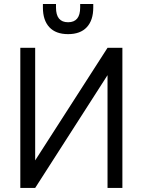

<svg xmlns="http://www.w3.org/2000/svg" viewBox="-20 -926 703 946"><path d="M80.1 -690.4H153.3V-135.7L509.8 -690.4H583V0H509.8V-555.7L153.3 0H80.1ZM315.4 -757.8Q254.9 -757.8 223.1 -792Q191.4 -826.2 191.4 -888.7V-906.2H255.9V-888.7Q255.9 -816.4 315.4 -816.4Q375 -816.4 375 -888.7V-906.2H439.5V-888.7Q439.5 -826.2 407.7 -792Q376 -757.8 315.4 -757.8Z"/></svg>

Font: DINish
Style: Regular
Weight: 400
Designer: Bert Driehuis
Foundry: Playbeing
Version: Version 3.008; git-95204e4c-release